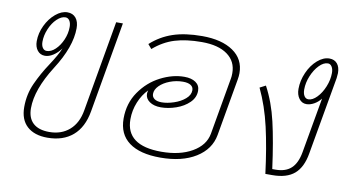

<svg xmlns="http://www.w3.org/2000/svg" viewBox="-62 -714 1607 871"><g transform="rotate(10 741.5 -278.0)"><path d="M442 -560 369 -142Q356 -67 311 -28.5Q266 10 194 10Q134 10 100.5 -20.5Q67 -51 67 -109Q67 -168 90.5 -219.5Q114 -271 146 -319Q179 -369 192 -401Q176 -379 156.5 -366.5Q137 -354 119 -354Q97 -354 84 -370.5Q71 -387 71 -413Q71 -450 88 -485.5Q105 -521 132 -543.5Q159 -566 186 -566Q211 -566 225 -549Q239 -532 239 -502Q239 -416 169 -307Q98 -195 98 -109Q98 -64 123.5 -40.5Q149 -17 198 -17Q254 -17 291 -49.5Q328 -82 338 -142L411 -560ZM207 -502Q207 -520 200 -531Q193 -542 181 -542Q162 -542 142 -523Q122 -504 109.5 -474Q97 -444 97 -415Q97 -398 104 -387.5Q111 -377 123 -377Q143 -377 162.5 -395.5Q182 -414 194.5 -443Q207 -472 207 -502Z M1002 -429Q1002 -416 999 -399L953 -136Q941 -69 877.5 -29.5Q814 10 714 10Q620 10 570 -27Q520 -64 520 -136Q520 -206 557 -259.5Q594 -313 649.5 -341.5Q705 -370 759 -370Q792 -370 811.5 -356.5Q831 -343 831 -318Q831 -287 807 -263.5Q783 -240 747 -227.5Q711 -215 677 -215Q645 -215 625 -229Q605 -243 605 -265Q605 -272 608 -281Q582 -255 566.5 -217Q551 -179 551 -138Q551 -17 714 -17Q799 -17 855.5 -49.5Q912 -82 922 -136L968 -399Q970 -408 970 -424Q970 -478 928 -508.5Q886 -539 810 -539Q738 -539 686 -523Q634 -507 589 -468L572 -488Q616 -528 672 -547Q728 -566 807 -566Q897 -566 949.5 -530Q1002 -494 1002 -429ZM632 -269Q632 -255 643.5 -246.5Q655 -238 677 -238Q702 -238 732.5 -248Q763 -258 784 -276Q805 -294 805 -316Q805 -331 792.5 -339Q780 -347 757 -347Q726 -347 697 -336Q668 -325 650 -307Q632 -289 632 -269Z M1442 -507Q1442 -500 1440 -484L1377 -126Q1366 -61 1330.5 -30.5Q1295 0 1229 0H1197Q1182 -119 1161 -211Q1140 -303 1103 -381L1130 -395Q1167 -326 1187 -240Q1207 -154 1224 -27H1239Q1285 -27 1311 -51Q1337 -75 1346 -126L1391 -381Q1378 -364 1360 -354Q1342 -344 1325 -344Q1304 -344 1291 -361.5Q1278 -379 1278 -406Q1278 -444 1294.5 -481.5Q1311 -519 1338 -542.5Q1365 -566 1393 -566Q1416 -566 1429 -550.5Q1442 -535 1442 -507ZM1415 -503Q1415 -521 1408 -532Q1401 -543 1390 -543Q1370 -543 1350 -522.5Q1330 -502 1317 -470.5Q1304 -439 1304 -408Q1304 -389 1311 -378Q1318 -367 1330 -367Q1349 -367 1369 -387.5Q1389 -408 1402 -440Q1415 -472 1415 -503Z"/></g></svg>

Font: KoHo ExtraLight
Style: Italic
Weight: 275
Italic angle: -10°
Version: Version 1.000; ttfautohint (v1.6)